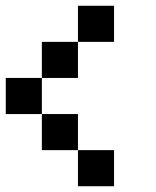

<svg xmlns="http://www.w3.org/2000/svg" viewBox="-20 -770 540 665"><path d="M0 -375V-500H125V-375ZM125 -250V-375H250V-250ZM125 -500V-625H250V-500ZM250 -250H375V-125H250ZM250 -625V-750H375V-625Z"/></svg>

Font: GalmuriMono7 Regular
Style: Regular
Weight: 400
Designer: Lee Minseo (quiple)
Version: Version 2.399;hotconv 1.1.1;makeotfexe 2.6.0 DEVELOPMENT